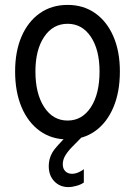

<svg xmlns="http://www.w3.org/2000/svg" viewBox="-20 -555 545 775"><path d="M252.9 7.8Q188.5 7.8 140.9 -26.4Q93.3 -60.5 67.1 -122.3Q41 -184.1 41 -266.6Q41 -347.7 67.1 -408Q93.3 -468.3 140.9 -501.7Q188.5 -535.2 252.9 -535.2Q316.9 -535.2 364.3 -501.7Q411.6 -468.3 437.7 -408Q463.9 -347.7 463.9 -266.6Q463.9 -183.6 437.7 -121.8Q411.6 -60.1 364.3 -26.1Q316.9 7.8 252.9 7.8ZM252.9 -68.4Q311.5 -68.4 346.7 -122.1Q381.8 -175.8 381.8 -266.6Q381.8 -354 346.7 -406.5Q311.5 -459 252.9 -459Q193.8 -459 158.4 -406.5Q123 -354 123 -266.6Q123 -176.8 158.4 -122.6Q193.8 -68.4 252.9 -68.4ZM255.9 200.2Q221.7 200.2 199.2 176.8Q176.8 153.3 176.8 116.2Q176.8 75.7 202.9 44.2Q229 12.7 267.6 -22.5L308.6 0Q290 19 272.7 36.4Q255.4 53.7 244.4 71.3Q233.4 88.9 233.4 108.4Q233.4 126 243.7 136.2Q253.9 146.5 270.5 146.5Q283.7 146.5 297.4 140.4Q311 134.3 318.4 127.9V181.6Q308.1 189.5 289.8 194.8Q271.5 200.2 255.9 200.2Z"/></svg>

Font: Reddit Sans Condensed
Style: Regular
Weight: 400
Designer: Stephen Hutchings
Foundry: Reddit
Version: Version 1.014